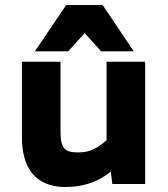

<svg xmlns="http://www.w3.org/2000/svg" viewBox="-20 -739 676 771"><path d="M243 12C319 12 379 -12 425 -50L431 0H563V-491H408V-176C366 -139 337 -127 294 -127C244 -127 223 -139 223 -209V-491H68V-187C68 -68 120 12 243 12ZM254 -533 320 -606 386 -533H517L392 -719H246L120 -533Z"/></svg>

Font: Falling Sky
Style: ExBd
Weight: 400
Designer: Paul D. Hunt
Foundry: Adobe Systems Incorporated
Version: Version 1.02